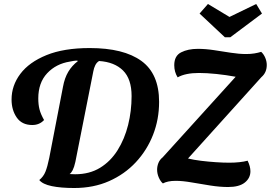

<svg xmlns="http://www.w3.org/2000/svg" viewBox="-20 -920 1358 963"><path d="M352 23Q285 23 239.5 13.5Q194 4 177 -17Q198 -34 208 -59Q218 -84 227 -128L296 -485Q304 -529 322.5 -560Q341 -591 370 -613L368 -616Q358 -616 348.5 -614.5Q339 -613 330 -611Q261 -600 216.5 -552.5Q172 -505 172 -426Q172 -396 178 -372Q184 -348 201 -318Q178 -293 142 -293Q90 -293 64 -330.5Q38 -368 38 -421Q38 -491 82 -549.5Q126 -608 213 -643.5Q300 -679 430 -679Q600 -679 689 -614.5Q778 -550 778 -409Q778 -321 747.5 -243.5Q717 -166 661 -106Q605 -46 527 -11.5Q449 23 352 23ZM357 -46Q429 -46 482 -78.5Q535 -111 570 -167Q605 -223 622.5 -293Q640 -363 640 -438Q640 -524 597 -566.5Q554 -609 477 -614Q465 -607 458 -593Q451 -579 448 -562L358 -108Q352 -81 344.5 -66.5Q337 -52 329 -47Q335 -47 343 -46.5Q351 -46 357 -46ZM1124 18Q1083 18 1035 10.5Q987 3 941.5 -5Q896 -13 862 -13Q840 -13 824 -9.5Q808 -6 797 0Q785 -10 776.5 -29.5Q768 -49 768 -69Q768 -86 774.5 -102.5Q781 -119 796 -131L1162 -535Q1114 -544 1065 -549Q1016 -554 978 -554Q910 -554 871 -532Q854 -559 854 -593Q854 -640 888.5 -657.5Q923 -675 972 -675Q1011 -675 1053.5 -668.5Q1096 -662 1137.5 -655.5Q1179 -649 1215 -649Q1237 -649 1255.5 -652Q1274 -655 1290 -660Q1303 -648 1310.5 -630Q1318 -612 1318 -594Q1318 -556 1291 -533L923 -125Q952 -118 988.5 -113.5Q1025 -109 1062.5 -106.5Q1100 -104 1130 -104Q1156 -104 1180 -106.5Q1204 -109 1222 -114Q1236 -85 1236 -61Q1236 -27 1208 -4.5Q1180 18 1124 18ZM1108 -733 981 -852 1023 -900 1131 -835 1265 -900 1294 -852 1135 -733Z"/></svg>

Font: Sansita Swashed Medium
Style: Regular
Weight: 500
Designer: Pablo Cosgaya
Foundry: Omnibus-Type
Version: Version 1.003; ttfautohint (v1.8.3)